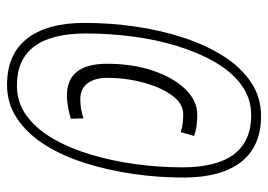

<svg xmlns="http://www.w3.org/2000/svg" viewBox="-128 -623 761 545"><g transform="rotate(90 252.5 -350.5)"><path d="M221 10Q134 10 89.5 -47Q45 -104 45 -210Q45 -283 55.5 -355Q66 -427 87 -491Q108 -555 139.5 -604.5Q171 -654 213.5 -682.5Q256 -711 309 -711Q396 -711 440 -654Q484 -597 484 -491Q484 -418 473.5 -346.5Q463 -275 442.5 -210.5Q422 -146 390.5 -96.5Q359 -47 316.5 -18.5Q274 10 221 10ZM223 -18Q271 -18 308.5 -45.5Q346 -73 373.5 -120.5Q401 -168 419 -228.5Q437 -289 446 -355.5Q455 -422 455 -487Q455 -683 307 -683Q259 -683 221.5 -655.5Q184 -628 156.5 -580.5Q129 -533 110.5 -472.5Q92 -412 83.5 -345.5Q75 -279 75 -214Q75 -18 223 -18ZM251 -160Q161 -160 161 -274Q161 -346 180.5 -404Q200 -462 233 -496Q266 -530 306 -530Q341 -530 366 -521L355 -483Q342 -487 330 -488.5Q318 -490 304 -490Q274 -490 251 -458.5Q228 -427 214.5 -377.5Q201 -328 201 -274Q201 -239 216.5 -218.5Q232 -198 261 -198Q291 -198 316 -207L317 -171Q304 -167 286 -163.5Q268 -160 251 -160Z"/></g></svg>

Font: Georama SemiCondensed Light
Style: Italic
Weight: 300
Width: 4
Italic angle: -9°
Designer: Jean-Baptiste Levee
Foundry: Production Type
Version: Version 1.000